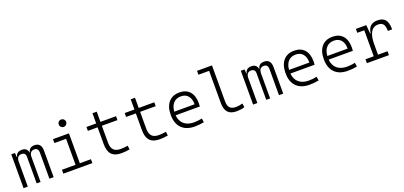

<svg xmlns="http://www.w3.org/2000/svg" viewBox="22 -1749 5814 2763"><g transform="rotate(-20 2929.5 -367.5)"><path d="M458.5 0V-395.5Q458.5 -471.2 397.5 -471.2Q322.8 -471.2 322.8 -378.9V0H263.2V-405.3Q263.2 -471.2 201.7 -471.2Q127.4 -471.2 127.4 -378.9V0H62.5V-517.6H119.1L124 -453.1H128.9Q142.6 -527.3 227.1 -527.3Q304.2 -527.3 319.3 -453.1H323.7Q329.6 -487.8 353.5 -507.6Q377.4 -527.3 418.9 -527.3Q523.4 -527.3 523.4 -405.3V0Z M671.9 0V-59.6H880.4V-458H701.2V-517.6H945.8V-59.6H1116.2V0ZM908.2 -630.4Q884.8 -630.4 868.2 -647Q851.6 -663.6 851.6 -687Q851.6 -710.4 868.2 -727.1Q884.8 -743.7 908.2 -743.7Q931.6 -743.7 948.2 -727.1Q964.8 -710.4 964.8 -687Q964.8 -663.6 948.2 -647Q931.6 -630.4 908.2 -630.4Z M1558.6 9.8Q1458.5 9.8 1410.6 -41.5Q1362.8 -92.8 1362.8 -198.7V-458H1213.9V-517.6H1362.8V-673.8H1428.2V-517.6H1667V-458H1428.2V-200.2Q1428.2 -124.5 1462.4 -87.9Q1496.6 -51.3 1568.4 -51.3Q1596.7 -51.3 1623.3 -54Q1649.9 -56.6 1679.2 -61L1686.5 -2Q1653.8 3.9 1623.5 6.8Q1593.3 9.8 1558.6 9.8Z M2144.5 9.8Q2044.4 9.8 1996.6 -41.5Q1948.7 -92.8 1948.7 -198.7V-458H1799.8V-517.6H1948.7V-673.8H2014.2V-517.6H2252.9V-458H2014.2V-200.2Q2014.2 -124.5 2048.3 -87.9Q2082.5 -51.3 2154.3 -51.3Q2182.6 -51.3 2209.2 -54Q2235.8 -56.6 2265.1 -61L2272.5 -2Q2239.7 3.9 2209.5 6.8Q2179.2 9.8 2144.5 9.8Z M2682.1 9.8Q2553.7 9.8 2483.4 -61.5Q2413.1 -132.8 2413.1 -263.7Q2413.1 -389.2 2472.4 -458.3Q2531.7 -527.3 2639.2 -527.3Q2739.7 -527.3 2795.2 -464.8Q2850.6 -402.3 2850.6 -287.1Q2850.6 -256.8 2847.7 -236.3H2477.1Q2484.9 -147 2541 -98.6Q2597.2 -50.3 2693.8 -50.3Q2754.4 -50.3 2815.9 -64L2825.2 -3.9Q2791 2.9 2753.9 6.3Q2716.8 9.8 2682.1 9.8ZM2477.1 -292H2788.1Q2788.1 -376 2749.3 -421.6Q2710.4 -467.3 2640.1 -467.3Q2567.9 -467.3 2525.4 -421.4Q2482.9 -375.5 2477.1 -292Z M3322.8 9.8Q3234.4 9.8 3191.7 -36.6Q3148.9 -83 3148.9 -179.2V-672.9H2985.4V-732.4H3214.4V-180.7Q3214.4 -114.7 3243.2 -83Q3272 -51.3 3338.9 -51.3Q3378.4 -51.3 3439 -66.9L3446.3 -7.3Q3414.6 2 3385.3 5.9Q3356 9.8 3322.8 9.8Z M3974.1 0V-395.5Q3974.1 -471.2 3913.1 -471.2Q3838.4 -471.2 3838.4 -378.9V0H3778.8V-405.3Q3778.8 -471.2 3717.3 -471.2Q3643.1 -471.2 3643.1 -378.9V0H3578.1V-517.6H3634.8L3639.6 -453.1H3644.5Q3658.2 -527.3 3742.7 -527.3Q3819.8 -527.3 3835 -453.1H3839.4Q3845.2 -487.8 3869.1 -507.6Q3893.1 -527.3 3934.6 -527.3Q4039.1 -527.3 4039.1 -405.3V0Z M4439.9 9.8Q4311.5 9.8 4241.2 -61.5Q4170.9 -132.8 4170.9 -263.7Q4170.9 -389.2 4230.2 -458.3Q4289.6 -527.3 4397 -527.3Q4497.6 -527.3 4553 -464.8Q4608.4 -402.3 4608.4 -287.1Q4608.4 -256.8 4605.5 -236.3H4234.9Q4242.7 -147 4298.8 -98.6Q4355 -50.3 4451.7 -50.3Q4512.2 -50.3 4573.7 -64L4583 -3.9Q4548.8 2.9 4511.7 6.3Q4474.6 9.8 4439.9 9.8ZM4234.9 -292H4545.9Q4545.9 -376 4507.1 -421.6Q4468.3 -467.3 4397.9 -467.3Q4325.7 -467.3 4283.2 -421.4Q4240.7 -375.5 4234.9 -292Z M5025.9 9.8Q4897.5 9.8 4827.1 -61.5Q4756.8 -132.8 4756.8 -263.7Q4756.8 -389.2 4816.2 -458.3Q4875.5 -527.3 4982.9 -527.3Q5083.5 -527.3 5138.9 -464.8Q5194.3 -402.3 5194.3 -287.1Q5194.3 -256.8 5191.4 -236.3H4820.8Q4828.6 -147 4884.8 -98.6Q4940.9 -50.3 5037.6 -50.3Q5098.1 -50.3 5159.7 -64L5168.9 -3.9Q5134.8 2.9 5097.7 6.3Q5060.5 9.8 5025.9 9.8ZM4820.8 -292H5131.8Q5131.8 -376 5093 -421.6Q5054.2 -467.3 4983.9 -467.3Q4911.6 -467.3 4869.1 -421.4Q4826.7 -375.5 4820.8 -292Z M5512.2 -222.7V-59.6H5658.2V0H5320.3V-59.6H5446.8V-458H5339.8V-517.6H5499L5510.7 -384.8H5518.1Q5535.6 -527.3 5670.4 -527.3Q5753.4 -527.3 5790.8 -481.4Q5828.1 -435.5 5828.1 -333H5762.7Q5762.7 -404.3 5738.8 -436.3Q5714.8 -468.3 5662.1 -468.3Q5586.4 -468.3 5549.3 -404.3Q5512.2 -340.3 5512.2 -222.7Z"/></g></svg>

Font: Cascadia Mono PL Light
Style: Regular
Weight: 300
Monospace: yes
Designer: Aaron Bell
Foundry: Saja Typeworks
Version: Version 2404.023; ttfautohint (v1.8.4)